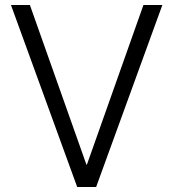

<svg xmlns="http://www.w3.org/2000/svg" viewBox="-20 -749 696 771"><path d="M329 -88 556 -729H632L366 2H290L24 -729H100L327 -88Z"/></svg>

Font: Sinter Normal
Style: Regular
Weight: 350
Foundry: Adobe & rsms
Version: Version 1.000